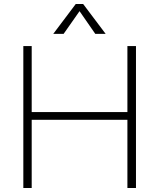

<svg xmlns="http://www.w3.org/2000/svg" viewBox="-20 -943 799 963"><path d="M619 0V-712H662V0ZM97 0V-712H139V0ZM129 -342V-381H640V-342ZM299 -773H247L360 -923H397L510 -773H458L379 -887Z"/></svg>

Font: Muli ExtraLight
Style: Regular
Weight: 250
Designer: Vernon Adams
Foundry: Vernon Adams
Version: Version 2.100; ttfautohint (v1.8.1.43-b0c9)